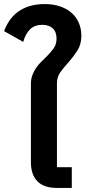

<svg xmlns="http://www.w3.org/2000/svg" viewBox="-59 -924 420 944"><path d="M222 0Q156 0 124.5 -33Q93 -66 93 -126V-512Q93 -536 100.5 -555.5Q108 -575 119 -591Q130 -607 144 -620.5Q158 -634 171 -647Q190 -666 204.5 -686Q219 -706 219 -734Q219 -768 200 -785Q181 -802 149 -802Q112 -802 89.5 -780.5Q67 -759 55 -718L-39 -771Q-29 -798 -12.5 -822.5Q4 -847 28 -865Q52 -883 85 -893.5Q118 -904 162 -904Q202 -904 235 -893Q268 -882 291.5 -862Q315 -842 328 -813Q341 -784 341 -748Q341 -706 321.5 -675.5Q302 -645 279 -619Q256 -594 238.5 -570Q221 -546 221 -516V-102H294V0Z"/></svg>

Font: IBM Plex Sans Thai SemiBold
Style: Regular
Weight: 600
Designer: Mike Abbink, Paul van der Laan, Pieter van Rosmalen, Ben Mitchell, Mark Frömberg
Foundry: Bold Monday
Version: Version 1.1